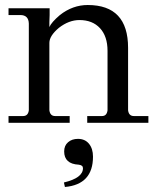

<svg xmlns="http://www.w3.org/2000/svg" viewBox="-20 -490 635 766"><path d="M572 -27V0H328V-27H387Q406 -27 409 -50V-287Q409 -345 379 -377.5Q349 -410 297 -410Q255 -410 215 -379Q177 -347 177 -319V-50Q180 -27 200 -27H258V0H14V-27H72Q92 -27 95 -50V-396Q94 -430 61 -430H14V-457H178V-430Q177 -418 177 -402V-382Q185 -401 219 -430Q270 -470 330 -470Q491 -470 491 -299V-50Q494 -27 514 -27ZM239 256 235 238Q311 220 311 181Q311 169 294 167Q236 164 236 114Q236 91 251.5 77.5Q267 64 291 64Q319 64 335 83.5Q351 103 351 135Q351 246 239 256Z"/></svg>

Font: GFS Didot
Style: Regular
Weight: 400
Designer: Takis Katsoulidis and George D. Matthiopoulos
Foundry: Takis Katsoulidis and George D. Matthiopoulos
Version: Version 1.0